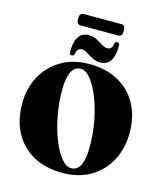

<svg xmlns="http://www.w3.org/2000/svg" viewBox="-145 -1127 1068 1251"><g transform="rotate(15 388.5 -502.0)"><path d="M382.5 -715.5Q496.5 -715.5 579.2 -669.8Q662 -624 706.8 -541.8Q751.5 -459.5 751.5 -350Q751.5 -244.5 707.8 -162Q664 -79.5 583.8 -32Q503.5 15.5 394.5 15.5Q280.5 15.5 197.8 -30.2Q115 -76 70.2 -159Q25.5 -242 25.5 -354.5Q25.5 -457.5 69.8 -539Q114 -620.5 194.2 -668Q274.5 -715.5 382.5 -715.5ZM524 -199Q524 -287 507.5 -371Q491 -455 463.8 -522.8Q436.5 -590.5 403.5 -630.8Q370.5 -671 337 -671Q254 -671 254 -505.5Q254 -416.5 270.5 -331.5Q287 -246.5 314.2 -178.2Q341.5 -110 374.5 -69.5Q407.5 -29 441 -29Q483.5 -29 503.8 -70.8Q524 -112.5 524 -199ZM446.5 -743.5Q416 -743.5 392 -756.5Q368 -769.5 348 -782.5Q328 -795.5 310 -795.5Q278.5 -795.5 273 -752.5Q268.5 -740 256.5 -740Q240 -740 240 -762Q240 -827.5 262.5 -862Q285 -896.5 331 -896.5Q361.5 -896.5 385.5 -883.5Q409.5 -870.5 429.2 -857.8Q449 -845 467 -845Q499.5 -845 504.5 -887.5Q508.5 -900 521 -900Q537.5 -900 537.5 -878.5Q537.5 -813 515 -778.2Q492.5 -743.5 446.5 -743.5ZM234.5 -981.5Q234.5 -1003 241.2 -1011.8Q248 -1020.5 263 -1020.5H514Q529 -1020.5 535.8 -1012.2Q542.5 -1004 542.5 -982Q542.5 -961 535.8 -952.2Q529 -943.5 514 -943.5H263Q248 -943.5 241.2 -952.2Q234.5 -961 234.5 -981.5Z"/></g></svg>

Font: Fraunces 72pt S000 Black
Style: Regular
Weight: 900
Version: Version 1.000; ttfautohint (v1.8.3)